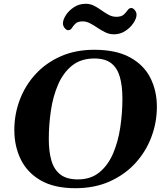

<svg xmlns="http://www.w3.org/2000/svg" viewBox="-20 -967 860 1001"><path d="M373 14.2Q262.7 14.2 192.4 -26.4Q122.1 -66.9 88.4 -135.7Q54.7 -204.6 54.7 -289.1Q54.7 -371.1 83 -446.3Q111.3 -521.5 165.3 -580.3Q219.2 -639.2 296.4 -673.3Q373.5 -707.5 471.2 -707.5Q585 -707.5 657.2 -668.2Q729.5 -628.9 763.7 -561.5Q797.9 -494.1 797.9 -410.2Q797.9 -328.1 769 -252Q740.2 -175.8 685.3 -116Q630.4 -56.2 551.8 -21Q473.1 14.2 373 14.2ZM385.7 -31.7Q454.1 -31.7 499 -69.1Q543.9 -106.4 570.1 -168Q596.2 -229.5 607.2 -304Q618.2 -378.4 618.2 -452.6Q618.2 -518.6 605 -565.4Q591.8 -612.3 560.1 -637.2Q528.3 -662.1 472.2 -662.1Q401.9 -662.1 355.7 -625Q309.6 -587.9 283 -526.4Q256.3 -464.8 245.4 -390.4Q234.4 -315.9 234.4 -241.7Q234.4 -176.3 248.3 -129.2Q262.2 -82 295.2 -56.9Q328.1 -31.7 385.7 -31.7ZM574.2 -788.1Q550.8 -788.1 529.5 -798.3Q508.3 -808.6 488.5 -822Q468.8 -835.4 449.5 -845.5Q430.2 -855.5 410.6 -855.5Q385.3 -855.5 373.5 -844Q361.8 -832.5 354.7 -821Q347.7 -809.6 335.4 -809.6Q326.2 -809.6 317.1 -821Q308.1 -832.5 308.1 -844.7Q308.1 -863.8 323.2 -887.7Q338.4 -911.6 365.5 -929.4Q392.6 -947.3 427.2 -947.3Q450.7 -947.3 470.5 -937Q490.2 -926.8 509 -913.3Q527.8 -899.9 546.6 -889.6Q565.4 -879.4 586.4 -879.4Q612.8 -879.4 625.2 -890.9Q637.7 -902.3 645.3 -913.8Q652.8 -925.3 664.6 -925.3Q673.8 -925.3 682.9 -914.1Q691.9 -902.8 691.9 -890.1Q691.9 -871.6 676 -847.4Q660.2 -823.2 633.5 -805.7Q606.9 -788.1 574.2 -788.1Z"/></svg>

Font: Gelasio
Style: Italic
Weight: 400
Italic angle: -8.5°
Designer: Eben Sorkin
Foundry: Eben Sorkin
Version: Version 1.008